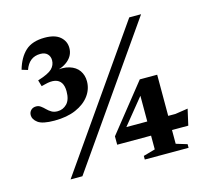

<svg xmlns="http://www.w3.org/2000/svg" viewBox="-100 -802 993 917"><g transform="rotate(-15 397.0 -343.0)"><path d="M139.5 0 610.5 -675H669L198 0ZM139 -291Q79.5 -291 57.2 -307.8Q35 -324.5 35 -345Q35 -360 44.8 -369.8Q54.5 -379.5 70.5 -379.5Q83 -379.5 93.2 -372Q103.5 -364.5 113 -354.8Q122.5 -345 134.8 -337.8Q147 -330.5 164.5 -330.5Q191.5 -330.5 210.8 -350.2Q230 -370 230 -411.5Q230 -438.5 219.8 -454.2Q209.5 -470 189.5 -474.2Q169.5 -478.5 139.5 -470.5L121.5 -466L112.5 -497Q166 -513.5 183.8 -531.2Q201.5 -549 201.5 -573Q201.5 -592 189.5 -604.2Q177.5 -616.5 155 -616.5Q126.5 -616.5 107.5 -601.5Q88.5 -586.5 78.5 -557.5L49 -566.5Q65.5 -624 99.2 -655Q133 -686 195 -686Q245.5 -686 271 -663.8Q296.5 -641.5 296.5 -608Q296.5 -571.5 266.5 -546.2Q236.5 -521 189.5 -516.5L195 -519Q242 -528 273.5 -518.2Q305 -508.5 320.8 -485.8Q336.5 -463 336.5 -433Q336.5 -394 312.8 -361.8Q289 -329.5 244.8 -310.2Q200.5 -291 139 -291ZM565 -319 590.5 -331 440 -146 433 -172.5H704.5L767 -182L749 -102.5H397.5V-144L582.5 -376H668.5V-34.5L723 -18V0H506.5V-18L565 -34.5Z"/></g></svg>

Font: Newsreader 24pt
Style: Bold
Weight: 700
Designer: Hugues Gentile
Foundry: Production Type
Version: Version 1.003